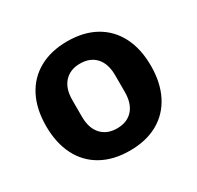

<svg xmlns="http://www.w3.org/2000/svg" viewBox="-122 -669 844 822"><g transform="rotate(-30 300.0 -258.0)"><path d="M300 12Q220 12 161.5 -20.5Q103 -53 72 -114Q41 -175 41 -258Q41 -342 72 -402.5Q103 -463 161.5 -495.5Q220 -528 300 -528Q381 -528 439 -495.5Q497 -463 528 -402.5Q559 -342 559 -258Q559 -175 528 -114Q497 -53 439 -20.5Q381 12 300 12ZM300 -98Q350 -98 378 -129Q406 -160 406 -217V-299Q406 -356 378 -387Q350 -418 300 -418Q251 -418 222.5 -387Q194 -356 194 -299V-217Q194 -160 222.5 -129Q251 -98 300 -98Z"/></g></svg>

Font: Lilex
Style: Regular
Weight: 400
Monospace: yes
Designer: Mike Abbink, Paul van der Laan, Pieter van Rosmalen, Mikhael Khrustik
Foundry: Mikhael Khrustik
Version: Version 2.510